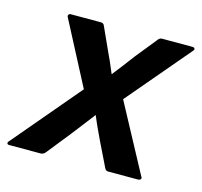

<svg xmlns="http://www.w3.org/2000/svg" viewBox="-100 -578 699 664"><g transform="rotate(15 249.5 -246.0)"><path d="M-13 0Q-20 0 -21 -4Q-22 -8 -17 -13L186 -253L68 -479Q65 -484 67.5 -488Q70 -492 75 -492H183Q193 -492 196 -483L231 -406Q240 -387 248.5 -368Q257 -349 265 -329H266Q281 -348 296 -367.5Q311 -387 325 -406L387 -483Q393 -492 402 -492H511Q517 -492 519 -488Q521 -484 516 -479L326 -255L456 -13Q460 -8 457 -4Q454 0 447 0H341Q332 0 328 -9L287 -93Q277 -114 267.5 -134.5Q258 -155 249 -177H248Q215 -135 184 -94L116 -9Q109 0 99 0Z"/></g></svg>

Font: Sofia Sans
Style: Bold Italic
Weight: 700
Italic angle: -9°
Designer: Botio Nikoltchev, Ani Petrova
Foundry: lettersoup
Version: Version 4.101; ttfautohint (v1.8.4.7-5d5b)